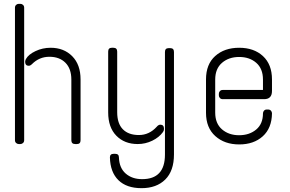

<svg xmlns="http://www.w3.org/2000/svg" viewBox="-20 -751 1514 1001"><path d="M244 -502Q313 -502 356.5 -458Q400 -414 400 -337V-20Q400 0 381 0H372Q352 0 352 -20V-336Q352 -393 321 -424Q290 -455 237.5 -455Q185 -455 147 -417Q138 -408 130 -408Q112 -408 111 -428Q111 -435 115 -443Q128 -467 165 -484.5Q202 -502 244 -502ZM78 -731H86Q94 -731 100 -725.5Q106 -720 106 -711V-20Q106 -11 100 -5.5Q94 0 86 0H78Q70 0 64 -5.5Q58 -11 58 -20V-711Q58 -720 64 -725.5Q70 -731 78 -731Z M859 -500H868Q887 -500 887 -480V54Q887 140 841.5 185Q796 230 718 230Q640 230 597.5 188.5Q555 147 553 70Q553 51 572 51H581Q600 51 600 70Q602 125 635.5 154Q669 183 721 183Q840 183 840 55V-480Q840 -500 859 -500ZM563 -502H571Q591 -502 591 -482V-166Q591 -107 620.5 -77Q650 -47 704 -47Q758 -47 797 -90Q806 -101 816 -101Q835 -101 835 -79Q835 -70 830 -63Q810 -35 774 -17.5Q738 0 698 0Q629 0 586.5 -43.5Q544 -87 544 -165V-482Q544 -502 563 -502Z M1398 -337V-277Q1398 -234 1357 -234H1141Q1132 -234 1126.5 -240Q1121 -246 1121 -254V-262Q1121 -270 1126.5 -276Q1132 -282 1141 -282H1351V-336Q1351 -393 1316 -423.5Q1281 -454 1227 -454Q1173 -454 1137.5 -423.5Q1102 -393 1102 -336V-164Q1102 -107 1137.5 -76.5Q1173 -46 1226.5 -46Q1280 -46 1315.5 -75.5Q1351 -105 1351 -160Q1351 -168 1356.5 -174Q1362 -180 1370 -180H1378Q1387 -180 1392.5 -174Q1398 -168 1398 -160Q1397 -83 1350 -40.5Q1303 2 1227 2Q1151 2 1102.5 -41.5Q1054 -85 1054 -163V-337Q1054 -416 1102 -459Q1150 -502 1227 -502Q1304 -502 1351 -458.5Q1398 -415 1398 -337Z"/></svg>

Font: Text Me One
Style: Regular
Weight: 400
Designer: Julia Petretta
Foundry: Julia Petretta
Version: Version 1.003